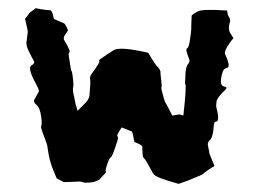

<svg xmlns="http://www.w3.org/2000/svg" viewBox="-20 -449 640 475"><path d="M542 -422.9C501 -425.8 476.6 -424.8 469.7 -420.9C461.9 -417 456.1 -413.1 454.1 -410.2C453.1 -388.7 453.1 -377.9 453.1 -376C453.1 -374 452.1 -364.3 449.2 -345.7C447.3 -335 445.3 -330.1 442.4 -329.1C439.5 -328.1 441.4 -319.3 448.2 -301.8C450.2 -297.9 448.2 -293.9 444.3 -289.1C440.4 -284.2 438.5 -272.5 438.5 -256.8C437.5 -246.1 437.5 -241.2 438.5 -240.2C440.4 -239.3 439.5 -213.9 433.6 -163.1C427.7 -165 424.8 -166 423.8 -166L406.2 -163.1C395.5 -184.6 389.6 -195.3 388.7 -196.3C387.7 -197.3 384.8 -207 379.9 -225.6C378.9 -230.5 378.9 -233.4 379.9 -234.4C380.9 -235.4 378.9 -246.1 377 -267.6C377.9 -271.5 376 -276.4 372.1 -281.2C367.2 -285.2 359.4 -296.9 346.7 -318.4C300.8 -329.1 272.5 -331.1 261.7 -325.2C252 -319.3 242.2 -312.5 232.4 -305.7C226.6 -301.8 223.6 -299.8 225.6 -297.9C227.5 -295.9 220.7 -285.2 206.1 -265.6C203.1 -261.7 202.1 -256.8 203.1 -252C204.1 -246.1 203.1 -233.4 201.2 -211.9C200.2 -205.1 195.3 -197.3 186.5 -189.5L171.9 -174.8C169.9 -182.6 168 -188.5 167 -191.4C166 -194.3 165 -204.1 161.1 -219.7C160.2 -226.6 160.2 -231.4 161.1 -233.4C162.1 -234.4 162.1 -244.1 159.2 -264.6C158.2 -269.5 158.2 -272.5 157.2 -272.5C156.2 -272.5 154.3 -282.2 151.4 -302.7C149.4 -313.5 149.4 -318.4 151.4 -319.3C154.3 -320.3 150.4 -330.1 140.6 -346.7C136.7 -351.6 136.7 -356.4 140.6 -362.3L148.4 -374C143.6 -385.7 139.6 -391.6 137.7 -391.6C135.7 -392.6 127.9 -395.5 113.3 -402.3C110.4 -417 107.4 -423.8 103.5 -423.8C99.6 -423.8 86.9 -424.8 68.4 -428.7L52.7 -417C52.7 -416 48.8 -411.1 42 -402.3C46.9 -381.8 48.8 -372.1 48.8 -371.1L45.9 -347.7C43.9 -339.8 46.9 -330.1 52.7 -319.3C57.6 -308.6 61.5 -302.7 63.5 -298.8C66.4 -293.9 63.5 -290 57.6 -287.1C51.8 -283.2 53.7 -271.5 64.5 -250C73.2 -234.4 77.1 -225.6 76.2 -222.7C75.2 -220.7 71.3 -213.9 65.4 -203.1C62.5 -199.2 64.5 -194.3 70.3 -189.5C76.2 -184.6 80.1 -174.8 82 -159.2C84 -146.5 83 -138.7 82 -137.7C80.1 -136.7 83 -127 89.8 -109.4C94.7 -96.7 96.7 -90.8 96.7 -89.8C96.7 -88.9 97.7 -83 99.6 -71.3C101.6 -59.6 104.5 -46.9 109.4 -34.2C114.3 -21.5 118.2 -12.7 120.1 -7.8C129.9 -2.9 134.8 0 136.7 1C137.7 2 152.3 1 179.7 0C182.6 2 186.5 2 190.4 2.9C194.3 2.9 195.3 2.9 192.4 2.9C203.1 2.9 211.9 2 217.8 -1C223.6 -2.9 227.5 -4.9 229.5 -8.8C240.2 -19.5 244.1 -24.4 242.2 -24.4C240.2 -24.4 241.2 -32.2 247.1 -47.9C250 -55.7 252.9 -59.6 254.9 -60.5C256.8 -61.5 261.7 -73.2 269.5 -97.7C272.5 -105.5 272.5 -110.4 270.5 -112.3C268.6 -114.3 272.5 -121.1 281.2 -133.8C294.9 -127.9 302.7 -125 305.7 -124C307.6 -123 309.6 -114.3 312.5 -97.7C325.2 -92.8 332 -88.9 332 -85.9C332 -83 332 -76.2 333 -65.4C334 -60.5 335 -57.6 337.9 -55.7C340.8 -52.7 346.7 -42 358.4 -20.5C360.4 -16.6 367.2 -11.7 376 -8.8C385.7 -4.9 400.4 0 421.9 5.9C430.7 2.9 438.5 0 444.3 -2C450.2 -3.9 461.9 -9.8 479.5 -16.6C491.2 -26.4 498 -30.3 499 -31.2C500 -32.2 503.9 -34.2 510.7 -38.1L498 -69.3C498 -70.3 497.1 -77.1 494.1 -90.8C493.2 -94.7 496.1 -99.6 501 -104.5C504.9 -109.4 507.8 -120.1 508.8 -136.7C508.8 -144.5 510.7 -148.4 515.6 -148.4C520.5 -149.4 521.5 -160.2 515.6 -181.6C514.6 -185.5 514.6 -190.4 515.6 -197.3C516.6 -204.1 523.4 -213.9 538.1 -227.5C542 -231.4 541 -233.4 533.2 -235.4C525.4 -237.3 524.4 -249 530.3 -269.5C532.2 -276.4 536.1 -280.3 542 -281.2C547.9 -282.2 546.9 -293.9 537.1 -314.5C535.2 -318.4 537.1 -325.2 542 -333C546.9 -340.8 551.8 -348.6 557.6 -354.5L550.8 -365.2C545.9 -372.1 544.9 -381.8 548.8 -394.5C549.8 -398.4 549.8 -401.4 546.9 -406.2C543.9 -411.1 542 -417 542 -422.9Z"/></svg>

Font: Hermetico
Style: Regular
Weight: 400
Version: Version 1.0